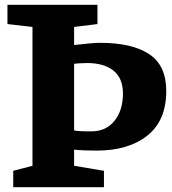

<svg xmlns="http://www.w3.org/2000/svg" viewBox="-20 -778 713 798"><path d="M115 -89V-666L11 -678V-758H385V-678L288 -666V-591Q367 -600 396 -600Q529 -600 600 -553Q671 -506 671 -400Q671 -277 592.5 -214.5Q514 -152 381 -152Q326 -152 288 -156V-89L412 -68V0H35V-68ZM359 -232Q421 -232 456 -276Q491 -320 491 -389Q491 -453 451.5 -484.5Q412 -516 342 -516Q328 -516 312 -515Q296 -514 288 -513V-236Q301 -232 359 -232Z"/></svg>

Font: Martel Heavy
Style: Regular
Weight: 900
Designer: Dan Reynolds
Foundry: Dan Reynolds
Version: Version 1.001; ttfautohint (v1.1) -l 5 -r 5 -G 72 -x 0 -D la